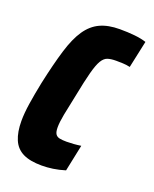

<svg xmlns="http://www.w3.org/2000/svg" viewBox="-106 -581 523 652"><g transform="rotate(20 155.5 -255.0)"><path d="M123 8Q81 8 55.5 -4.5Q30 -17 18.5 -44Q7 -71 7 -111Q7 -139 12.5 -175Q18 -211 27 -255Q43 -329 58.5 -380Q74 -431 94.5 -461Q115 -491 144 -504.5Q173 -518 215 -518Q244 -518 268.5 -515.5Q293 -513 311 -507L290 -409Q277 -412 263.5 -412.5Q250 -413 240 -413Q221 -413 209 -409Q197 -405 188 -390Q179 -375 170.5 -343Q162 -311 151 -255Q141 -209 135.5 -180Q130 -151 130 -133Q130 -116 135 -108.5Q140 -101 150 -99Q160 -97 175 -97Q187 -97 200.5 -98Q214 -99 227 -101L207 -5Q184 2 163.5 5Q143 8 123 8Z"/></g></svg>

Font: Saira ExtraCondensed ExtraBold
Style: Italic
Weight: 800
Width: 2
Italic angle: -12°
Designer: Hector Gatti with collaboration of the Omnibus-Type team
Foundry: Omnibus-Type
Version: Version 1.101